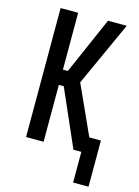

<svg xmlns="http://www.w3.org/2000/svg" viewBox="-134 -809 767 1057"><g transform="rotate(15 250.0 -280.0)"><path d="M391 175V0H346L204 -324H176V0H76V-735H176V-411H204L346 -735H453L286 -368L413 -88H479V175Z"/></g></svg>

Font: Iosevka Curly Semibold
Style: Regular
Weight: 600
Monospace: yes
Designer: Belleve Invis
Foundry: Belleve Invis
Version: Version 22.1.2; ttfautohint (v1.8.4)